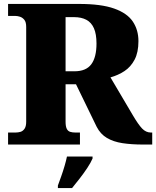

<svg xmlns="http://www.w3.org/2000/svg" viewBox="-20 -734 793 975"><path d="M21 0V-61H59Q72 -61 84 -64.5Q96 -68 104.5 -80Q113 -92 113 -116V-597Q113 -622 103.5 -633.5Q94 -645 81.5 -649Q69 -653 59 -653H21V-714H382Q494 -714 560 -690.5Q626 -667 654.5 -624.5Q683 -582 683 -525Q683 -468 663.5 -431Q644 -394 612 -373Q580 -352 541 -341L655 -148Q682 -102 701.5 -81.5Q721 -61 746 -61H753V0H706Q648 0 602 -7Q556 -14 523 -33.5Q490 -53 471 -90L366 -306H313V-116Q313 -92 319 -80Q325 -68 336.5 -64.5Q348 -61 362 -61H386V0ZM358 -372Q417 -372 443.5 -407.5Q470 -443 470 -513Q470 -561 457 -590.5Q444 -620 418.5 -633.5Q393 -647 356 -647H313V-372ZM274 208Q281 189 290.5 162.5Q300 136 308 108.5Q316 81 320 61H450V71Q441 92 423.5 118.5Q406 145 385 172Q364 199 346 221H274Z"/></svg>

Font: Noto Serif Tibetan Black
Style: Regular
Weight: 900
Version: Version 2.103